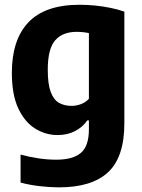

<svg xmlns="http://www.w3.org/2000/svg" viewBox="-20 -576 610 826"><path d="M234 230Q195.5 230 151.8 225Q108 220 68.5 209.5V89Q109 100 147.5 105.5Q186 111 221.5 111Q294 111 328.2 81.5Q362.5 52 362.5 -19.5V-58H355.5Q335.5 -29 302.8 -12Q270 5 227.5 5Q176.5 5 131.8 -22.5Q87 -50 59 -109Q31 -168 31 -263Q31 -405.5 102.8 -480.5Q174.5 -555.5 322.5 -555.5Q354.5 -555.5 388.5 -552.2Q422.5 -549 455 -542.2Q487.5 -535.5 515 -526V-46.5Q515 100 445 165Q375 230 234 230ZM288 -120.5Q308.5 -120.5 328.8 -128.2Q349 -136 362.5 -151V-433.5Q352 -436 338 -437.5Q324 -439 309.5 -439Q250 -439 217.8 -403Q185.5 -367 185.5 -276Q185.5 -214.5 198 -180.8Q210.5 -147 233.5 -133.8Q256.5 -120.5 288 -120.5Z"/></svg>

Font: Encode Sans SemiCondensed
Style: Bold
Weight: 700
Width: 4
Designer: Multiple Designers
Foundry: Impallari Type
Version: Version 3.002